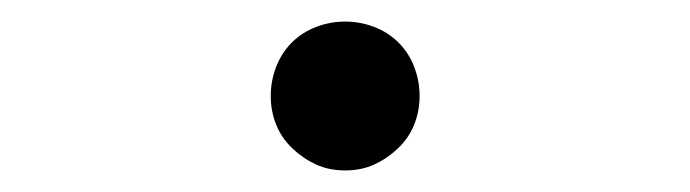

<svg xmlns="http://www.w3.org/2000/svg" viewBox="-20 -423 640 178"><path d="M231 -334Q231 -348 236 -361Q241 -374 250.5 -383.5Q260 -393 273 -398Q286 -403 300 -403Q314 -403 327 -398Q340 -393 349.5 -383.5Q359 -374 364 -361Q369 -348 369 -334Q369 -320 364 -307.5Q359 -295 349 -285.5Q339 -276 327 -270.5Q315 -265 300 -265Q285 -265 273 -270.5Q261 -276 251 -285.5Q241 -295 236 -307.5Q231 -320 231 -334Z"/></svg>

Font: Maple Mono ExtraLight
Style: Regular
Weight: 275
Monospace: yes
Designer: subframe7536
Version: Version 7.000